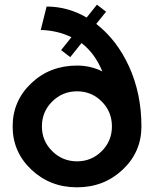

<svg xmlns="http://www.w3.org/2000/svg" viewBox="-20 -790 652 820"><path d="M391 -688Q480 -619 532 -504Q584 -389 584 -250Q584 -141 504 -65.5Q424 10 309 10Q194 10 114 -65.5Q34 -141 34 -250Q34 -359 113.5 -434.5Q193 -510 309 -510Q367 -510 417 -485Q385 -563 328 -606L280 -546L241 -576L285 -631Q226 -660 154 -662L179 -762Q270 -762 350 -715L394 -770L433 -740ZM458 -250Q458 -313 414.5 -356.5Q371 -400 309 -400Q247 -400 203 -356.5Q159 -313 159 -250Q159 -188 203 -144.5Q247 -101 309 -101Q371 -101 414.5 -144.5Q458 -188 458 -250Z"/></svg>

Font: Oakes Grotesk
Style: Bold
Weight: 600
Designer: Samuel Oakes
Foundry: Samuel Oakes
Version: Version 1.000;PS 001.000;hotconv 1.0.88;makeotf.lib2.5.64775